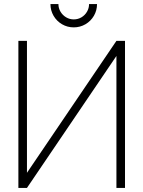

<svg xmlns="http://www.w3.org/2000/svg" viewBox="-20 -920 702 940"><path d="M341 -786Q310 -786 283.8 -801.2Q257.5 -816.5 242.2 -842.8Q227 -869 227 -900H266Q266 -880 276.2 -862.8Q286.5 -845.5 303.8 -835.2Q321 -825 341 -825Q361.5 -825 378.8 -835.2Q396 -845.5 406 -862.8Q416 -880 416 -900H455Q455 -869 439.8 -842.8Q424.5 -816.5 398.2 -801.2Q372 -786 341 -786ZM550 0V-646L112 0H70V-720H112V-74L550 -720H592V0Z"/></svg>

Font: Vela Sans GX ExtLt
Style: Regular
Weight: 200
Designer: Principal design: Mikhail Sharanda - project Manrope.
Design modification: Ravid Balaliev
Foundry: Mikhail Sharanda
Version: Version 1.001